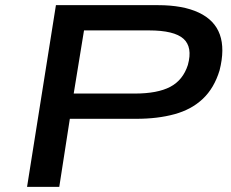

<svg xmlns="http://www.w3.org/2000/svg" viewBox="-20 -725 898 745"><path d="M85 0 197 -705H593Q690 -705 751.5 -676Q813 -647 833 -591Q853 -535 832 -452Q811 -383 767 -341.5Q723 -300 657.5 -282Q592 -264 509 -264H251L210 0ZM266 -362H503Q591 -362 640.5 -388Q690 -414 709 -473Q728 -542 692 -574.5Q656 -607 558 -607H306Z"/></svg>

Font: Nunito Sans 7pt Expanded SemiBold
Style: Italic
Weight: 600
Width: 7
Italic angle: -9°
Designer: Vernon Adams
Foundry: Vernon Adams
Version: Version 3.101;gftools[0.9.27]